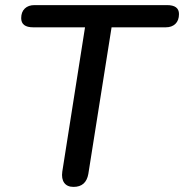

<svg xmlns="http://www.w3.org/2000/svg" viewBox="-20 -725 721 752"><path d="M268 7Q243 7 231.5 -9Q220 -25 224 -53L313 -618H110Q63 -618 63 -654Q63 -678 77 -691.5Q91 -705 115 -705H634Q681 -705 681 -670Q681 -645 667 -631.5Q653 -618 629 -618H417L326 -44Q317 7 268 7Z"/></svg>

Font: Nunito SemiBold
Style: Italic
Weight: 600
Italic angle: -9°
Designer: Vernon Adams
Foundry: Vernon Adams
Version: Version 3.601; ttfautohint (v1.8.2.53-6de2)